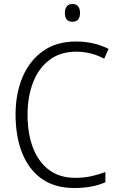

<svg xmlns="http://www.w3.org/2000/svg" viewBox="-20 -932 592 962"><path d="M362 -673Q282 -673 227.5 -631.5Q173 -590 145.5 -518.5Q118 -447 118 -358Q118 -262 145.5 -191Q173 -120 226 -80.5Q279 -41 357 -41Q402 -41 439 -49.5Q476 -58 508 -70V-19Q477 -5 438.5 2.5Q400 10 351 10Q256 10 191 -35Q126 -80 92 -163Q58 -246 58 -359Q58 -462 92.5 -544.5Q127 -627 194.5 -675.5Q262 -724 361 -724Q451 -724 524 -687L502 -638Q436 -673 362 -673ZM343 -912Q362 -912 371.5 -900Q381 -888 381 -868Q381 -823 343 -823Q305 -823 305 -868Q305 -888 314.5 -900Q324 -912 343 -912Z"/></svg>

Font: Noto Sans Tamil SemiCondensed Light
Style: Regular
Weight: 300
Width: 4
Designer: Jelle Bosma - Monotype Design Team
Foundry: Monotype Imaging Inc.
Version: Version 2.004; ttfautohint (v1.8.4.7-5d5b)